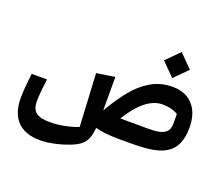

<svg xmlns="http://www.w3.org/2000/svg" viewBox="-149 -940 1604 1394"><g transform="rotate(20 652.5 -243.0)"><path d="M910.2 29.3C1033.7 29.3 1118.2 18.6 1177.2 -17.1C1239.3 -54.2 1271 -119.1 1271 -224.1C1271 -371.6 1190.4 -460.4 1056.2 -460.4C994.6 -460.4 939 -445.8 889.6 -417C840.3 -387.7 796.4 -349.1 757.8 -301.8C719.2 -254.4 679.7 -195.8 639.2 -126.5V-385.3L498 -363.8L520 44.9C447.8 72.3 369.1 85.9 302.7 85.9C203.6 85.9 163.6 53.7 163.6 -24.4C163.6 -41.5 164.6 -62 166.5 -86.9C168.5 -111.8 172.9 -148.9 179.2 -198.7H60.5C54.2 -143.1 50.3 -102.1 48.3 -76.2C46.4 -50.3 45.4 -27.8 45.4 -9.3C45.4 149.4 127 233.9 281.2 233.9C343.8 233.9 421.9 217.8 499.5 188.5C532.2 176.3 557.6 162.6 575.7 148.4C612.3 119.6 628.4 80.1 634.8 9.8C683.1 23.4 740.7 29.3 820.3 29.3ZM775.9 -114.7C860.4 -251.5 944.3 -315.4 1031.7 -315.4C1077.1 -315.4 1121.1 -304.2 1150.9 -284.7V-210C1150.9 -182.1 1144 -161.6 1129.9 -147.5C1102.1 -119.6 1057.1 -113.8 986.3 -113.8ZM929.7 -619.1 1029.8 -519 1129.9 -619.1 1029.8 -720.2Z"/></g></svg>

Font: SG Kara SemiBold
Style: Regular
Weight: 400
Designer: Damoon Khanjanzadeh
Version: Version 1.000